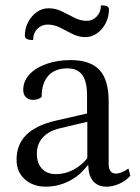

<svg xmlns="http://www.w3.org/2000/svg" viewBox="-20 -687 526 719"><path d="M151 12Q104 12 73 -15.5Q42 -43 42 -89Q42 -146 78.5 -182Q115 -218 188 -235L319 -265L306 -254V-329Q306 -382 288 -406.5Q270 -431 232 -431Q186 -431 161 -403.5Q136 -376 136 -324Q131 -319 122 -316Q113 -313 104 -313Q87 -313 77 -323Q67 -333 67 -350Q67 -383 90 -408Q113 -433 153.5 -447.5Q194 -462 244 -462Q318 -462 352.5 -425Q387 -388 387 -307V-72Q387 -55 394 -46Q401 -37 414 -37Q425 -37 438.5 -43Q452 -49 461 -56L468 -29Q452 -10 427 1Q402 12 379 12Q347 12 329 -8.5Q311 -29 311 -67H307Q279 -29 238 -8.5Q197 12 151 12ZM189 -35Q225 -35 258 -53Q291 -71 313 -103L307 -86V-236L320 -234L206 -207Q163 -197 140.5 -172.5Q118 -148 118 -111Q118 -76 137 -55.5Q156 -35 189 -35ZM158 -595Q136 -595 120 -579Q104 -563 104 -537Q88 -537 80.5 -541Q73 -545 73 -553Q73 -581 85.5 -604.5Q98 -628 118 -642Q138 -656 162 -656Q188 -656 211.5 -644.5Q235 -633 258 -621Q281 -609 304 -609Q327 -609 342.5 -625.5Q358 -642 358 -667Q374 -667 381 -663.5Q388 -660 388 -652Q388 -624 376 -600.5Q364 -577 344 -562.5Q324 -548 299 -548Q274 -548 251 -560Q228 -572 205 -583.5Q182 -595 158 -595Z"/></svg>

Font: Pitagon Serif
Style: Regular
Weight: 400
Designer: Travis Tran
Foundry: Pitagon
Version: Version 1.000;gftools[0.9.26]